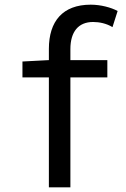

<svg xmlns="http://www.w3.org/2000/svg" viewBox="-20 -801 540 821"><path d="M483 -754C455 -769 411 -781 368 -781C248 -781 189 -710 189 -592V-544L76 -538V-470H189V0H281V-470H439V-544H281V-591C281 -665 315 -707 378 -707C404 -707 435 -701 461 -685Z"/></svg>

Font: Noto Sans Mono CJK JP Regular
Style: Regular
Weight: 400
Designer: Ryoko NISHIZUKA (kana & ideographs); Paul D. Hunt (Latin, Greek & Cyrillic); Wenlong ZHANG (bopomofo); Sandoll Communica
Foundry: Adobe Systems Incorporated
Version: Version 1.004;PS 1.004;hotconv 1.0.82;makeotf.lib2.5.63406